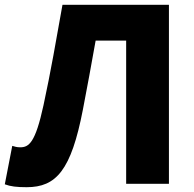

<svg xmlns="http://www.w3.org/2000/svg" viewBox="-33 -765 809 799"><path d="M78 14C201 14 263 -56 312 -309C330 -403 347 -494 365 -596H492V0H670V-745H227C202 -605 178 -465 148 -327C114 -170 87 -152 51 -152C37 -152 28 -155 18 -158L-13 2C11 11 36 14 78 14Z"/></svg>

Font: Source Han Sans HK Heavy
Style: Regular
Weight: 900
Designer: Ryoko NISHIZUKA 西塚涼子 (kana, bopomofo & ideographs); Paul D. Hunt (Latin, Greek & Cyrillic); Sandoll Communications 산돌커뮤니
Foundry: Adobe
Version: Version 2.000;hotconv 1.0.107;makeotfexe 2.5.65593